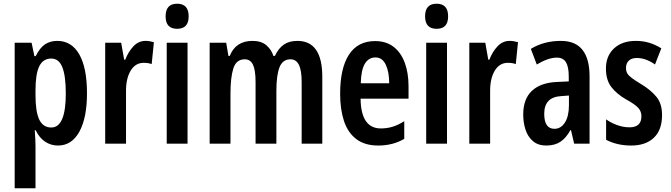

<svg xmlns="http://www.w3.org/2000/svg" viewBox="-20 -773 3611 1033"><path d="M288 -553Q365 -553 406.5 -480.5Q448 -408 448 -271Q448 -139 407 -64.5Q366 10 292 10Q254 10 223 -10.5Q192 -31 172 -72H167Q171 -16 171 13V240H59V-543H150L165 -471H172Q195 -517 223 -535Q251 -553 288 -553ZM256 -458Q212 -458 191.5 -417Q171 -376 171 -286V-262Q171 -171 191.5 -129Q212 -87 256 -87Q334 -87 334 -270Q334 -364 315.5 -411Q297 -458 256 -458Z M763 -553Q784 -553 808 -546L796 -428Q779 -435 753 -435Q708 -435 682.5 -392Q657 -349 658 -279V0H546V-543H632L648 -452H654Q670 -494 697.5 -523.5Q725 -553 763 -553Z M933 -753Q995 -753 995 -685Q995 -618 933 -618Q871 -618 871 -685Q871 -753 933 -753ZM989 -543V0H877V-543Z M1580 -553Q1714 -553 1714 -360V0H1603V-331Q1603 -395 1588 -424.5Q1573 -454 1543 -454Q1501 -454 1484 -411.5Q1467 -369 1467 -284V0H1355V-332Q1355 -396 1341 -425Q1327 -454 1297 -454Q1251 -454 1235.5 -405Q1220 -356 1220 -269V0H1108V-543H1197L1209 -472H1216Q1248 -553 1339 -553Q1385 -553 1412.5 -530Q1440 -507 1451 -472H1459Q1478 -513 1507 -533Q1536 -553 1580 -553Z M1998 -552Q2057 -552 2097 -521.5Q2137 -491 2157.5 -436Q2178 -381 2178 -309V-242H1920Q1922 -82 2029 -82Q2062 -82 2092 -91Q2122 -100 2155 -121V-26Q2094 10 2015 10Q1942 10 1896.5 -25Q1851 -60 1830.5 -122.5Q1810 -185 1810 -268Q1810 -406 1857.5 -479Q1905 -552 1998 -552ZM2000 -464Q1964 -464 1943.5 -431Q1923 -398 1921 -325H2074Q2074 -386 2055.5 -425Q2037 -464 2000 -464Z M2329 -753Q2391 -753 2391 -685Q2391 -618 2329 -618Q2267 -618 2267 -685Q2267 -753 2329 -753ZM2385 -543V0H2273V-543Z M2722 -553Q2743 -553 2767 -546L2755 -428Q2738 -435 2712 -435Q2667 -435 2641.5 -392Q2616 -349 2617 -279V0H2505V-543H2591L2607 -452H2613Q2629 -494 2656.5 -523.5Q2684 -553 2722 -553Z M2998 -553Q3076 -553 3114 -504.5Q3152 -456 3152 -362V0H3069L3052 -73H3049Q3026 -31 2995.5 -10.5Q2965 10 2919 10Q2875 10 2847.5 -13.5Q2820 -37 2807.5 -75Q2795 -113 2795 -157Q2795 -240 2841.5 -284Q2888 -328 2975 -332L3040 -335V-362Q3040 -413 3025 -438Q3010 -463 2976 -463Q2930 -463 2868 -426L2836 -510Q2906 -553 2998 -553ZM3000 -256Q2908 -251 2908 -161Q2908 -80 2963 -80Q2998 -80 3019.5 -114Q3041 -148 3041 -207V-259Z M3542 -154Q3542 -74 3498 -32Q3454 10 3376 10Q3337 10 3303 2Q3269 -6 3241 -21V-131Q3265 -113 3299 -100.5Q3333 -88 3367 -88Q3431 -88 3431 -148Q3431 -173 3414.5 -192Q3398 -211 3349 -238Q3298 -267 3269 -305Q3240 -343 3240 -404Q3240 -472 3283.5 -512.5Q3327 -553 3401 -553Q3439 -553 3472.5 -543Q3506 -533 3538 -513L3504 -426Q3482 -442 3457 -451.5Q3432 -461 3406 -461Q3378 -461 3363 -446.5Q3348 -432 3348 -408Q3348 -391 3354.5 -379Q3361 -367 3379 -353.5Q3397 -340 3430 -320Q3480 -290 3511 -253Q3542 -216 3542 -154Z"/></svg>

Font: Noto Sans Arabic ExtCond SemBd
Style: Regular
Weight: 600
Width: 2
Designer: Monotype Design Team, Nadine Chahine, Nizar Qandah and Khaled Hosny
Foundry: Monotype Imaging Inc.
Version: Version 2.012; ttfautohint (v1.8.4.7-5d5b)